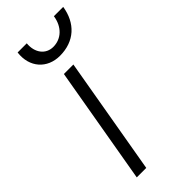

<svg xmlns="http://www.w3.org/2000/svg" viewBox="-234 -761 801 801"><g transform="rotate(-45 166.5 -360.0)"><path d="M47 0H103L193 -520H137ZM179 -585C265 -585 320 -637 333 -720H278C270 -665 233 -631 186 -631C142 -631 113 -668 118 -720H64C54 -640 105 -585 179 -585Z"/></g></svg>

Font: Fixel Display Light
Style: Italic
Weight: 300
Italic angle: -10°
Designer: AlfaBravo + MacPaw
Foundry: Kyrylo Tkachov, Marchela Mozhyna, Serhii Makarenko, Maria Weinstein, Zakhar Kryvoshyya
Version: Version 1.210;Glyphs 3.2 (3217)